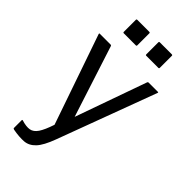

<svg xmlns="http://www.w3.org/2000/svg" viewBox="-278 -796 1056 1056"><g transform="rotate(45 250.0 -268.5)"><path d="M248.5 -104 396 -520Q398 -525 402.5 -525H475Q480 -525 478 -520L264 55.5Q238 126 210.2 155.5Q182.5 185 147.2 187.8Q112 190.5 63 181.5Q55.5 180 55.5 175V115Q55.5 110 61 111.5Q98 123 122.2 118.8Q146.5 114.5 164.5 87.8Q182.5 61 201 5L19.5 -520Q18 -525 22.5 -525H107.5Q112.5 -525 114 -520ZM209 -620H114Q109 -620 109 -625V-720Q109 -725 114 -725H209Q214 -725 214 -720V-625Q214 -620 209 -620ZM384 -620H289Q284 -620 284 -625V-720Q284 -725 289 -725H384Q389 -725 389 -720V-625Q389 -620 384 -620Z"/></g></svg>

Font: MFEK Sans
Style: Regular
Weight: 400
Designer: Owen Earl
Foundry: indestructible type*
Version: Version 0.001; ttfautohint (v1.8.4.7-5d5b)